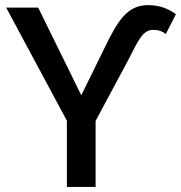

<svg xmlns="http://www.w3.org/2000/svg" viewBox="-20 -741 717 761"><path d="M131.3 -710.9H4.4L245.1 -262.7V0H358.9V-261.7L485.8 -498.5C528.8 -582 545.4 -622.6 587.4 -622.6C608.9 -622.6 624 -616.7 637.2 -606.4L677.2 -684.6C647 -707 612.3 -720.7 566.9 -720.7C481.9 -720.7 444.8 -655.3 391.1 -544.4L302.2 -363.3Z"/></svg>

Font: Bert Sans Medium
Style: Regular
Weight: 500
Designer: Christian Robertson (Google), Cristiano Sobral
Foundry: Google, Cristiano Sobral
Version: Version 3.101